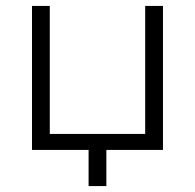

<svg xmlns="http://www.w3.org/2000/svg" viewBox="-20 -506 658 648"><path d="M88 -486H148V-54H470V-486H530V0H339V122H279V0H88Z"/></svg>

Font: Space Grotesk Light
Style: Regular
Weight: 300
Designer: Florian Karsten
Foundry: Florian Karsten
Version: Version 2.000